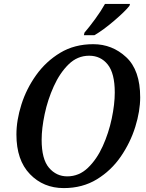

<svg xmlns="http://www.w3.org/2000/svg" viewBox="-20 -951 745 982"><path d="M306 11Q402 11 475.5 -34Q549 -79 598 -150.5Q647 -222 672 -302.5Q697 -383 697 -453Q697 -592 625.5 -658.5Q554 -725 457 -725Q361 -725 288 -681Q215 -637 165 -567Q115 -497 89.5 -416.5Q64 -336 64 -263Q64 -132 133 -60.5Q202 11 306 11ZM324 -49Q268 -49 230.5 -93Q193 -137 193 -236Q193 -294 208.5 -367.5Q224 -441 255 -509.5Q286 -578 331 -622Q376 -666 436 -666Q495 -666 531 -621Q567 -576 567 -478Q567 -418 551.5 -344.5Q536 -271 505.5 -203.5Q475 -136 429.5 -92.5Q384 -49 324 -49ZM409 -771H463Q508 -797 564 -845Q620 -893 642 -921L645 -931H517Q497 -895 467 -854Q437 -813 412 -784Z"/></svg>

Font: Noto Serif SemiCondensed Semi
Style: Italic
Weight: 600
Width: 4
Italic angle: -12°
Designer: Monotype Design Team
Foundry: Monotype Imaging Inc.
Version: Version 1.901